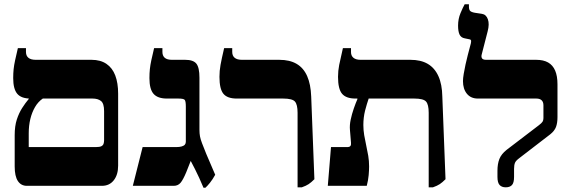

<svg xmlns="http://www.w3.org/2000/svg" viewBox="-20 -873 2680 902"><path d="M106 0Q79 0 64 -22.5Q49 -45 49 -91V-238Q49 -281 59 -311.5Q69 -342 84 -365.5Q99 -389 115 -408V-457H181V-410Q159 -395 144.5 -370Q130 -345 122.5 -314Q115 -283 115 -247V-182H430Q448 -182 456 -186Q464 -190 466.5 -197.5Q469 -205 469 -214V-351Q469 -387 454.5 -398.5Q440 -410 415 -410H123Q80 -410 61 -432.5Q42 -455 42 -506Q42 -529 44 -548Q46 -567 51 -590Q56 -613 64 -647H102V-629Q102 -611 113.5 -601.5Q125 -592 148 -592H410Q452 -592 480 -573Q508 -554 521.5 -518.5Q535 -483 535 -433V-95Q535 -52 514.5 -26Q494 0 459 0Z M936 9Q925 -17 915.5 -38Q906 -59 896 -78.5Q886 -98 876 -117L855 -64Q840 -28 828 -14Q816 0 796 0H604L650 -182H808Q823 -182 833.5 -185Q844 -188 848.5 -193.5Q853 -199 853 -207V-372Q853 -397 848 -403.5Q843 -410 818 -410H764Q721 -410 701.5 -432Q682 -454 682 -506Q682 -529 684 -548Q686 -567 691 -590.5Q696 -614 704 -647H743V-629Q743 -611 754 -601.5Q765 -592 788 -592H850Q888 -592 902.5 -574Q917 -556 917 -508V-263Q917 -246 919.5 -232.5Q922 -219 929 -200.5Q936 -182 949 -150L991 -52Q979 -30 966.5 -14.5Q954 1 945 9Z M1378 7V-343Q1378 -382 1365.5 -396Q1353 -410 1310 -410H1092Q1048 -410 1029.5 -432.5Q1011 -455 1011 -512Q1011 -540 1016 -568Q1021 -596 1033 -647H1071V-629Q1071 -611 1082.5 -601.5Q1094 -592 1117 -592H1292Q1341 -592 1373.5 -573Q1406 -554 1423 -515.5Q1440 -477 1442 -419L1457 -31Q1442 -16 1430 -8Q1418 0 1398 7Z M1994 7V-343Q1994 -382 1981.5 -396Q1969 -410 1926 -410H1650Q1606 -410 1587 -432.5Q1568 -455 1568 -512Q1568 -540 1573.5 -568Q1579 -596 1591 -647H1629V-628Q1629 -611 1640.5 -601.5Q1652 -592 1674 -592H1908Q1957 -592 1989.5 -573Q2022 -554 2039.5 -515.5Q2057 -477 2058 -419L2073 -31Q2058 -16 2046 -8Q2034 0 2014 7ZM1520 0 1535 -182H1611Q1622 -182 1626 -187Q1630 -192 1629 -202L1624 -263Q1622 -285 1627.5 -311Q1633 -337 1642 -363Q1651 -389 1659 -407V-448H1712V-410Q1708 -398 1703.5 -383.5Q1699 -369 1695 -353Q1691 -337 1689 -320Q1687 -303 1687 -286Q1687 -262 1691 -238Q1695 -214 1700.5 -189.5Q1706 -165 1710 -141Q1714 -117 1714 -91Q1714 -74 1712 -50.5Q1710 -27 1703 0Z M2356 7Q2337 7 2327 -4Q2317 -15 2317 -42V-71Q2317 -103 2326 -126Q2335 -149 2360 -169L2512 -285Q2525 -295 2529 -301.5Q2533 -308 2533 -318V-378Q2533 -394 2524.5 -402Q2516 -410 2500 -410H2225Q2192 -410 2173.5 -432.5Q2155 -455 2155 -492Q2155 -505 2158.5 -526Q2162 -547 2167 -570Q2172 -593 2177.5 -614Q2183 -635 2187 -650Q2191 -665 2192 -669Q2194 -679 2193 -683Q2192 -687 2187 -688L2163 -693Q2146 -696 2139 -710.5Q2132 -725 2132 -753Q2132 -784 2143.5 -811.5Q2155 -839 2163 -853H2183V-842Q2183 -828 2188.5 -822Q2194 -816 2211 -813L2244 -808Q2264 -805 2272 -782.5Q2280 -760 2271 -726L2243 -617Q2240 -606 2244.5 -599Q2249 -592 2264 -592H2499Q2533 -592 2555 -579.5Q2577 -567 2588 -541.5Q2599 -516 2599 -477V-323Q2599 -295 2592 -276.5Q2585 -258 2565 -242L2422 -132Q2404 -119 2399.5 -108.5Q2395 -98 2395 -79V-42Q2395 -14 2385 -3.5Q2375 7 2356 7Z"/></svg>

Font: Noto Serif Hebrew ExtraBold
Style: Regular
Weight: 800
Version: Version 2.003